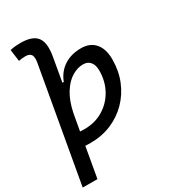

<svg xmlns="http://www.w3.org/2000/svg" viewBox="-233 -853 1048 1187"><g transform="rotate(-30 291.5 -259.5)"><path d="M178.2 9.8Q159.7 9.8 140.1 8.8L102.1 224.6L-2.9 224.1L140.1 -584.5Q142.6 -599.1 142.6 -610.8Q142.6 -628.9 136.2 -639.2Q125.5 -656.2 95.7 -656.2Q83.5 -656.2 71.5 -655Q59.6 -653.8 47.4 -650.9L36.1 -734.9Q54.7 -739.3 73.2 -741Q91.8 -742.7 110.4 -742.7Q195.3 -742.7 227.1 -701.7Q247.6 -674.8 247.6 -626Q247.6 -600.6 242.2 -569.8L212.4 -399.9H222.2Q245.6 -460.9 296.1 -494.1Q346.7 -527.3 417.5 -527.3Q481.4 -527.3 516.8 -486.6Q552.2 -445.8 552.2 -371.1Q552.2 -289.6 524.2 -220.2Q496.1 -150.9 445.3 -99.1Q394.5 -47.4 326.4 -18.8Q258.3 9.8 178.2 9.8ZM156.2 -84Q172.4 -83 189 -83Q262.7 -83 321.3 -118.2Q379.9 -153.3 413.8 -214.1Q447.8 -274.9 447.8 -351.6Q447.8 -391.1 429.7 -412.8Q411.6 -434.6 378.4 -434.6Q338.9 -434.6 299.1 -410.6Q259.3 -386.7 227.1 -335.9Q194.8 -285.2 177.7 -204.6Z"/></g></svg>

Font: CaskaydiaCove NFP
Style: Italic
Weight: 400
Italic angle: -10°
Designer: Aaron Bell
Foundry: Saja Typeworks
Version: Version 2111.001; VTT 6.35;Nerd Fonts 3.1.1